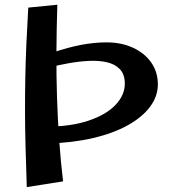

<svg xmlns="http://www.w3.org/2000/svg" viewBox="-20 -775 737 803"><path d="M92 7.5Q89 -82.2 86.9 -159.6Q84.8 -237 84.6 -307.6Q84.5 -378.2 85.8 -447.5Q87 -516.8 90.2 -589.4Q93.5 -662 98.2 -743.2L219.8 -755.2Q216.5 -653.8 216 -556Q215.5 -458.2 218.5 -365.5Q221.5 -272.8 227.8 -185.2Q234 -97.8 243.8 -16.5ZM178.2 -174.8 166.2 -245Q274.2 -245 349.4 -270.1Q424.5 -295.2 463.2 -336.4Q502 -377.5 502 -425Q502 -464.2 481.2 -485.8Q460.5 -507.2 426.1 -514.9Q391.8 -522.5 349.9 -520.2Q308 -518 265.1 -510.1Q222.2 -502.2 185.8 -493.2L195.2 -553.5Q267 -577.8 321.6 -587.8Q376.2 -597.8 425.2 -597.8Q487.8 -597.8 536.2 -575.4Q584.8 -553 612.5 -513.5Q640.2 -474 640.2 -421.8Q640.2 -372.5 607.9 -328.9Q575.5 -285.2 514.9 -251.4Q454.2 -217.5 368.9 -197.5Q283.5 -177.5 178.2 -174.8Z"/></svg>

Font: Marhey Light
Style: Regular
Weight: 300
Designer: Nur Syamsi & Bustanul Arifin
Foundry: Namelatype
Version: Version 1.000